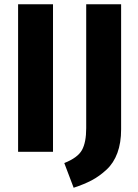

<svg xmlns="http://www.w3.org/2000/svg" viewBox="-20 -713 650 902"><path d="M229 -693V0H65V-693ZM549 -693V-105Q549 -42 531.5 5.5Q514 53 480.5 84Q447 115 411 134Q375 153 326 169L282 53Q345 28 365 -8Q385 -44 385 -111V-693Z"/></svg>

Font: Fira Sans
Style: Bold
Weight: 700
Designer: bBox Type GmbH & Carrois Corporate GbR & Edenspiekermann AG
Foundry: bBox Type GmbH & Carrois Corporate GbR & Edenspiekermann AG
Version: Version 4.301;PS 004.301;hotconv 1.0.88;makeotf.lib2.5.64775